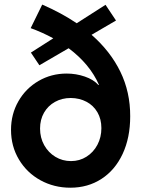

<svg xmlns="http://www.w3.org/2000/svg" viewBox="-20 -832 631 859"><path d="M29.3 -251Q29.3 -321.3 62.3 -378.9Q95.2 -436.5 152.3 -469.7Q209.5 -502.9 278.3 -502.9Q320.3 -502.9 359.4 -489.5Q398.4 -476.1 419.9 -452.1H422.9Q382.3 -544.9 287.1 -616.2L156.2 -540L118.2 -596.7L218.3 -660.6Q169.9 -687 117.2 -706.1L168.9 -811.5Q254.4 -774.4 323.2 -728L452.1 -810.5L499 -740.2L389.6 -676.3Q473.6 -603 518.3 -511.5Q563 -419.9 562.5 -311.5Q562.5 -215.8 528.6 -143.3Q494.6 -70.8 433.8 -31.5Q373 7.8 294.9 7.8Q221.7 7.8 160.9 -25.6Q100.1 -59.1 64.7 -118.4Q29.3 -177.7 29.3 -251ZM433.6 -258.8Q433.6 -299.3 415.8 -329.8Q397.9 -360.4 366.9 -376.7Q335.9 -393.1 296.9 -393.6Q257.3 -393.6 226.1 -376.2Q194.8 -358.9 177 -327.9Q159.2 -296.9 159.2 -256.8Q159.2 -215.8 177.7 -182.6Q196.3 -149.4 227.8 -130.4Q259.3 -111.3 297.9 -111.3Q335.9 -111.3 366.9 -130.9Q397.9 -150.4 415.8 -184.1Q433.6 -217.8 433.6 -258.8Z"/></svg>

Font: Reddit Sans Vanilla
Style: Bold
Weight: 700
Designer: Stephen Hutchings
Foundry: Reddit
Version: Version 1.013